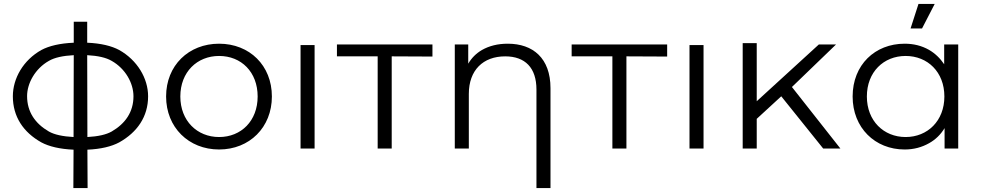

<svg xmlns="http://www.w3.org/2000/svg" viewBox="-20 -751 4960 971"><path d="M423 200 422 6C490 3 544 -10 583 -31C674 -82 729 -161 729 -264C729 -355 674 -447 583 -498C544 -519 490 -532 421 -535V-641H353V-535C283 -532 228 -519 189 -498C98 -447 45 -355 45 -264C45 -161 98 -82 189 -31C228 -10 283 3 352 6L351 200ZM352 -58C297 -61 255 -70 227 -86C158 -126 117 -185 117 -265C117 -330 158 -404 227 -443C256 -460 298 -469 353 -472ZM421 -472C475 -469 516 -460 545 -443C614 -404 655 -331 655 -264C655 -185 614 -126 545 -86C517 -70 476 -61 422 -58Z M1088 5C1242 5 1355 -107 1355 -263C1355 -420 1242 -530 1088 -530C934 -530 820 -420 820 -263C820 -107 934 5 1088 5ZM1088 -58C977 -58 892 -140 892 -263C892 -387 977 -468 1088 -468C1200 -468 1283 -387 1283 -263C1283 -140 1200 -58 1088 -58Z M1571 0V-523H1500V0Z M1961 0V-466L2167 -465V-526H1684V-466H1890V0Z M2548 -530C2497 -530 2454 -519 2417 -498C2388 -481 2365 -458 2348 -429V-526H2280V0H2351V-276C2351 -396 2423 -466 2535 -466C2635 -466 2693 -409 2693 -298V200H2764V-305C2764 -457 2675 -530 2548 -530Z M3148 0V-466L3354 -465V-526H2871V-466H3077V0Z M3538 0V-523H3467V0Z M4230 0 3985 -311 4208 -526H4121L3807 -239V-533H3736V0H3807V-150L3931 -264L4143 0Z M4643 -607 4707 -731H4625L4585 -607ZM4555 5C4601 5 4642 -6 4679 -27C4711 -45 4737 -70 4757 -103V0H4826V-526H4755V-426C4734 -457 4709 -481 4678 -499C4641 -520 4600 -530 4555 -530C4405 -530 4292 -423 4292 -263C4292 -105 4405 5 4555 5ZM4560 -58C4449 -58 4364 -140 4364 -263C4364 -387 4449 -468 4560 -468C4671 -468 4756 -387 4756 -263C4756 -140 4671 -58 4560 -58Z"/></svg>

Font: Montserrat Z
Style: Regular
Weight: 400
Designer: Julieta Ulanovsky
Foundry: Julieta Ulanovsky
Version: Version 8.000